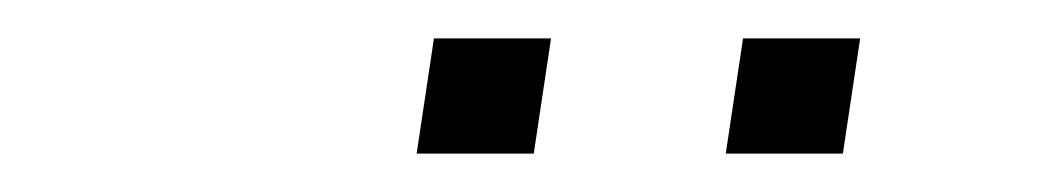

<svg xmlns="http://www.w3.org/2000/svg" viewBox="-20 -700 540 100"><path d="M358 -620 367 -680H428L419 -620ZM197 -620 206 -680H267L258 -620Z"/></svg>

Font: Mulish ExtraLight
Style: Italic
Weight: 200
Italic angle: -9°
Designer: Vernon Adams
Foundry: Vernon Adams
Version: Version 3.603